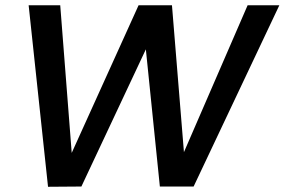

<svg xmlns="http://www.w3.org/2000/svg" viewBox="-20 -715 1091 736"><path d="M164.1 1 89.8 -694.8H210.9L254.9 -128.9L511.2 -694.8H639.2L685.1 -131.8L929.2 -694.8H1050.8L722.2 0H592.8L539.1 -525.9L292 0Z"/></svg>

Font: Poppins Medium
Style: Italic
Weight: 500
Italic angle: -10°
Designer: Ninad Kale (Devanagari), Jonny Pinhorn (Latin)
Foundry: Indian Type Foundry
Version: Version 3.200;PS 1.000;hotconv 16.6.54;makeotf.lib2.5.65590